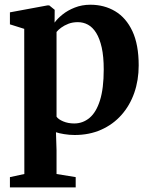

<svg xmlns="http://www.w3.org/2000/svg" viewBox="-20 -574 650 832"><path d="M23 238V193.5L85.5 180L85 -449L23 -468.5V-520.5L185 -550.5H193.5L217 -531.5L216.5 -476Q228.5 -493 250.8 -511Q273 -529 304 -541.2Q335 -553.5 371.5 -553.5Q432 -553.5 479.2 -525.2Q526.5 -497 553.8 -438.8Q581 -380.5 581 -290.5Q581 -226.5 561.8 -171.5Q542.5 -116.5 506 -75.5Q469.5 -34.5 418.2 -11.8Q367 11 303.5 11Q280.5 11 257.8 7.2Q235 3.5 222.5 -1L225 77V180L308 193.5V238ZM301.5 -39Q339 -39 368 -63.2Q397 -87.5 413.2 -139Q429.5 -190.5 429.5 -273Q429.5 -329 420.8 -368Q412 -407 396.8 -431.5Q381.5 -456 361.2 -467Q341 -478 317.5 -478Q294.5 -478 276.5 -471Q258.5 -464 245.2 -454.2Q232 -444.5 225 -435.5V-68.5Q232.5 -57 253.8 -48Q275 -39 301.5 -39Z"/></svg>

Font: Merriweather 60pt
Style: Bold
Weight: 700
Version: Version 2.100